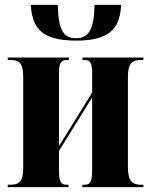

<svg xmlns="http://www.w3.org/2000/svg" viewBox="-20 -774 625 794"><path d="M296 -606C448 -606 476 -670 481 -754H371C369 -647 344 -616 295 -616C244 -616 221 -646 219 -754H107C114 -669 139 -606 296 -606ZM12 0H263V-10H256C233 -10 224 -21 224 -65V-150L361 -371V-69C361 -25 354 -10 331 -10H321V0H573V-10H563C528 -10 509 -25 509 -83V-456C509 -514 528 -526 563 -526H573V-536H321V-526H330C353 -526 361 -512 361 -476V-391L224 -170V-474C224 -516 234 -526 258 -526H265V-536H12V-526H22C57 -526 76 -515 76 -457V-79C76 -21 57 -10 22 -10H12Z"/></svg>

Font: Noto Serif Display ExtraCondensed ExtraBold
Style: Regular
Weight: 800
Width: 2
Designer: Monotype Design Team
Foundry: Monotype Imaging Inc.
Version: Version 2.009